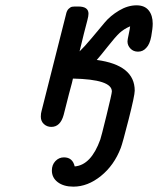

<svg xmlns="http://www.w3.org/2000/svg" viewBox="-20 -468 588 714"><path d="M131.8 -34.2Q131.8 -46.4 134.8 -56.2L225.1 -413.1Q228 -428.2 235.1 -435.1Q242.2 -441.9 248 -442.9Q253.9 -443.8 266.1 -443.8H271Q309.1 -443.8 309.1 -417Q309.1 -408.2 304.9 -392.6Q300.8 -377 292 -343Q283.2 -309.1 275.9 -276.9Q293 -293 321 -326.4Q349.1 -359.9 369.6 -384.5Q390.1 -409.2 422.6 -428.7Q455.1 -448.2 487.8 -448.2Q517.6 -448.2 532.7 -429.7Q547.9 -411.1 547.9 -379.9Q547.9 -362.8 542.5 -333Q537.1 -303.2 523.9 -290Q511.7 -275.9 493.2 -275.9Q476.1 -275.9 465.1 -287.4Q454.1 -298.8 454.1 -314Q454.1 -319.8 458.5 -339.8Q462.9 -359.9 463.9 -370.1Q440.9 -360.4 425 -345.7Q409.2 -331.1 381.1 -295.4Q353 -259.8 339.8 -245.1Q481 -226.1 481 -130.9Q481 -112.8 458.5 -24.4Q436 64 429.2 82Q404.3 147 355.2 186.5Q306.2 226.1 252.9 226.1Q216.8 226.1 194.8 209.5Q172.9 192.9 172.9 166Q172.9 145 186 131.1Q199.2 117.2 217.8 117.2Q250 117.2 257.8 150.9Q318.8 146 353 50.8Q356 43 376 -38.6Q396 -120.1 396 -127.9Q396 -172.9 251 -175.8V-174.8Q250 -168.9 247.6 -159.9Q245.1 -150.9 236.6 -118.9Q228 -86.9 216.8 -41Q204.6 3.9 170.9 3.9Q154.8 3.9 143.3 -6.6Q131.8 -17.1 131.8 -34.2Z"/></svg>

Font: CMU Typewriter Text
Style: BoldItalic
Weight: 700
Italic angle: -14.04°
Version: Version 0.7.0